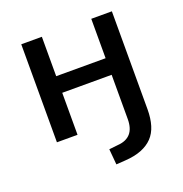

<svg xmlns="http://www.w3.org/2000/svg" viewBox="-124 -600 859 902"><g transform="rotate(-20 305.5 -148.5)"><path d="M306 193 299 115 344 110Q386 107 407.5 82.5Q429 58 429 11V-210H182V0H79V-490H182V-293H429V-490H532V0Q532 45 521.5 79.5Q511 114 489 137Q467 160 433 173.5Q399 187 351 190Z"/></g></svg>

Font: Nunito Sans 11pt SemiBold
Style: Regular
Weight: 600
Version: Version 3.101;gftools[0.9.27]